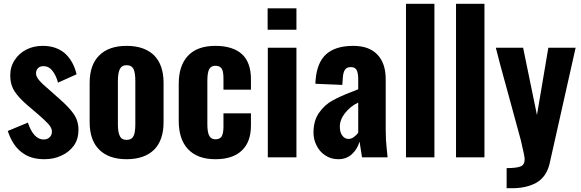

<svg xmlns="http://www.w3.org/2000/svg" viewBox="-20 -830 3067 1013"><path d="M94 -27C62 -51 38 -88 21 -139L127 -183C147 -124 175 -94 210 -94C223 -94 234 -98 242 -106C250 -113 254 -124 254 -137C254 -148 248 -161 236 -175C224 -188 206 -205 182 -226L128 -272C96 -299 72 -325 57 -348C42 -371 34 -399 34 -432C34 -463 42 -490 58 -514C73 -537 94 -556 120 -569C146 -582 175 -588 206 -588C253 -588 291 -575 322 -549C352 -522 373 -485 384 -438L286 -394C280 -418 270 -439 257 -456C244 -473 228 -481 210 -481C198 -481 188 -478 181 -471C174 -464 170 -454 170 -443C170 -431 176 -419 187 -406C198 -393 215 -377 240 -356L294 -308C326 -280 351 -254 368 -230C385 -206 394 -178 394 -145C394 -113 386 -85 370 -62C353 -39 331 -21 304 -9C277 4 247 10 214 10C165 10 125 -2 94 -27Z M504 -40C470 -73 453 -122 453 -185V-393C453 -456 470 -505 504 -538C537 -571 585 -588 648 -588C711 -588 759 -571 793 -538C826 -505 843 -456 843 -393V-185C843 -122 826 -73 793 -40C759 -7 711 10 648 10C585 10 537 -7 504 -40ZM685 -113C691 -126 694 -147 694 -174V-403C694 -430 691 -451 685 -465C678 -479 666 -486 648 -486C631 -486 619 -479 612 -465C605 -450 602 -430 602 -403V-174C602 -147 605 -127 612 -113C618 -99 630 -92 648 -92C666 -92 678 -99 685 -113Z M972 -43C939 -78 923 -128 923 -192V-387C923 -452 939 -501 972 -536C1005 -571 1053 -588 1116 -588C1178 -588 1225 -573 1257 -544C1288 -515 1304 -471 1304 -412V-357H1159V-416C1159 -441 1156 -459 1149 -469C1142 -478 1132 -483 1117 -483C1101 -483 1090 -477 1084 -465C1077 -453 1074 -432 1074 -402V-174C1074 -144 1078 -123 1085 -112C1092 -101 1102 -95 1117 -95C1132 -95 1143 -100 1150 -111C1156 -122 1159 -139 1159 -162V-232H1304V-168C1304 -110 1288 -66 1256 -36C1224 -5 1177 10 1116 10C1053 10 1005 -8 972 -43Z M1392 -786H1544V-673H1392ZM1393 -578H1544V0H1393Z M1695 -11C1675 -24 1660 -42 1650 -63C1639 -84 1634 -107 1634 -130C1634 -173 1644 -208 1664 -236C1683 -263 1707 -285 1735 -300C1762 -315 1797 -331 1840 -347L1870 -359V-413C1870 -434 1867 -449 1862 -460C1856 -471 1846 -476 1831 -476C1816 -476 1806 -471 1800 -462C1794 -453 1790 -439 1789 -422L1786 -382L1644 -388L1645 -407C1650 -470 1669 -516 1702 -545C1735 -574 1783 -588 1844 -588C1901 -588 1943 -572 1972 -541C2001 -510 2015 -467 2015 -412V-143C2015 -106 2017 -75 2020 -49C2023 -22 2024 -6 2025 0H1890C1887 -19 1883 -47 1877 -83C1869 -56 1856 -34 1837 -17C1818 1 1794 10 1765 10C1738 10 1715 3 1695 -11ZM1847 -107C1856 -114 1864 -121 1870 -130V-289C1841 -275 1818 -256 1800 -233C1782 -210 1773 -186 1773 -162C1773 -142 1777 -126 1786 -115C1794 -103 1805 -97 1819 -97C1828 -97 1838 -100 1847 -107Z M2122 -810H2272V0H2122Z M2386 -810H2536V0H2386Z M2653 57C2688 57 2712 54 2727 48C2741 42 2748 30 2748 11C2748 6 2748 2 2747 -1C2746 -12 2739 -41 2728 -90L2671 -299C2626 -462 2601 -555 2596 -578H2740L2813 -223L2873 -578H3017L2880 32C2869 80 2845 114 2810 134C2774 154 2729 164 2674 163H2653Z"/></svg>

Font: Oswald SemiBold
Style: Regular
Weight: 400
Version: Version